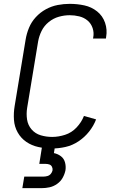

<svg xmlns="http://www.w3.org/2000/svg" viewBox="-20 -763 616 997"><path d="M251 8Q285 8 320.5 0Q356 -8 387.5 -29Q419 -50 442.5 -79.5Q466 -109 479 -143L416 -161Q403 -128 377.5 -101Q352 -74 318 -63Q284 -52 251 -52Q220 -52 191.5 -60.5Q163 -69 144 -91Q125 -113 120.5 -142.5Q116 -172 121 -203L178 -548Q183 -576 196 -602.5Q209 -629 233 -648.5Q257 -668 285.5 -676Q314 -684 342 -684Q367 -684 391.5 -678Q416 -672 434.5 -656.5Q453 -641 461 -617Q469 -593 464 -568Q464 -565 463 -563H530Q530 -566 531 -570Q538 -609 525.5 -645Q513 -681 484 -704Q455 -727 418 -735Q381 -743 342 -743Q311 -743 279.5 -737Q248 -731 218.5 -715Q189 -699 166 -674Q143 -649 130.5 -618.5Q118 -588 113 -557L56 -212Q50 -176 52.5 -140.5Q55 -105 72 -75Q89 -45 117 -26Q145 -7 179.5 0.5Q214 8 251 8ZM96 214H196Q217 214 237.5 209.5Q258 205 276.5 192Q295 179 305.5 160Q316 141 320 121Q323 100 317.5 80Q312 60 296 48Q280 36 260 32L265 0H198L184 88H217Q227 88 236 91Q245 94 249.5 102.5Q254 111 253 121Q251 131 244 139.5Q237 148 226.5 151Q216 154 206 154H106Z"/></svg>

Font: Iosevka Sparkle Light
Style: Italic
Weight: 300
Italic angle: -9°
Designer: Belleve Invis
Foundry: Belleve Invis
Version: Version 4.5.0; ttfautohint (v1.8.3)